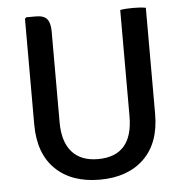

<svg xmlns="http://www.w3.org/2000/svg" viewBox="-51 -736 771 799"><g transform="rotate(-5 334.5 -337.0)"><path d="M587 -683V-240Q587 -118 519 -52.5Q451 13 334 13Q217 13 149.5 -52.5Q82 -118 82 -240V-681L88 -687H129Q161 -687 174.5 -671Q188 -655 188 -619V-240Q188 -158 225.5 -115.5Q263 -73 334 -73Q480 -73 480 -240V-683Q501 -687 533.5 -687Q566 -687 587 -683Z"/></g></svg>

Font: Signika
Style: Regular
Weight: 400
Designer: Anna Giedrys
Foundry: Anna Giedrys
Version: Version 1.001